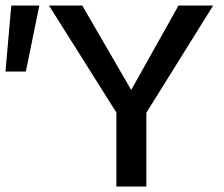

<svg xmlns="http://www.w3.org/2000/svg" viewBox="-33 -678 814 698"><path d="M8 -658H110L61 -418H-13ZM499 -268V0H390V-269L145 -658H266L444 -351L616 -658H742Z"/></svg>

Font: Ysabeau Infant Semibold
Style: Regular
Weight: 600
Designer: Christian Thalmann (Catharsis Fonts)
Version: Version 0.003